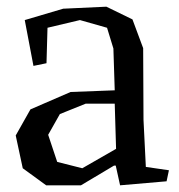

<svg xmlns="http://www.w3.org/2000/svg" viewBox="-20 -540 536 574"><path d="M151 -56 226 -37 327 -95 323 -230H236L159 -199L124 -137ZM409 -182 416 -41 485 -31 478 2 339 14 326 -45H321L222 14H118L48 -37L27 -135L71 -213L191 -265L323 -270L319 -395L300 -457L219 -480L122 -457L119 -351L80 -343L54 -480L169 -514L298 -520L376 -482L408 -396Z"/></svg>

Font: Alike Angular
Style: Regular
Weight: 400
Version: Version 1.210